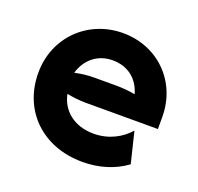

<svg xmlns="http://www.w3.org/2000/svg" viewBox="-87 -525 653 632"><g transform="rotate(20 239.5 -209.0)"><path d="M261.8 13.9C318.1 13.9 372.2 -2.1 413.9 -33.3L387.5 -141.7C360.4 -110.4 317.4 -86.1 264.6 -86.1C195.8 -86.1 150 -124.3 138.9 -179.9C160.4 -175.7 181.2 -172.9 204.2 -172.9H458.3V-215.3C458.3 -338.2 366 -430.6 243.1 -430.6C121.5 -430.6 25 -338.2 25 -212.5C25 -80.6 120.8 13.9 261.8 13.9ZM136.1 -252.8C150.7 -303.5 190.3 -334.7 241.7 -334.7C295.1 -334.7 333.3 -304.2 347.2 -254.2C326.4 -258.3 303.5 -260.4 277.8 -260.4H204.2C180.6 -260.4 158.3 -257.6 136.1 -252.8Z"/></g></svg>

Font: Afacad
Style: Bold
Weight: 700
Designer: Kristian Moeller
Foundry: Dicotype
Version: Version 1.000